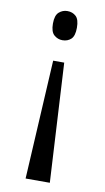

<svg xmlns="http://www.w3.org/2000/svg" viewBox="-84 -582 441 804"><g transform="rotate(10 137.0 -180.5)"><path d="M160 -326 188 180H85L113 -326ZM136 -541Q158 -541 172.5 -527.5Q187 -514 187 -479Q187 -444 172.5 -430.5Q158 -417 136 -417Q116 -417 100.5 -430.5Q85 -444 85 -479Q85 -514 100.5 -527.5Q116 -541 136 -541Z"/></g></svg>

Font: Noto Serif Myanmar ExtraCondensed
Style: Regular
Weight: 400
Width: 2
Designer: Ben Mitchell and the Monotype Design Team
Foundry: Monotype Imaging Inc.
Version: Version 2.106; ttfautohint (v1.8.4.7-5d5b)